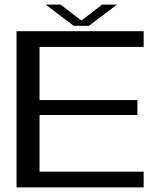

<svg xmlns="http://www.w3.org/2000/svg" viewBox="-20 -810 710 830"><path d="M51.5 0V-675H601V-607H151V-377.5H574V-313H151V-68H601V0ZM298.5 -698.5 177.5 -790H242L332 -721L421 -790H485.5L364.5 -698.5Z"/></svg>

Font: Anybody ExtraExpanded
Style: Regular
Weight: 400
Width: 8
Designer: Tyler Finck
Foundry: Etcetera Type Company
Version: Version 1.010; ttfautohint (v1.8.3) -l 8 -r 50 -G 200 -x 14 